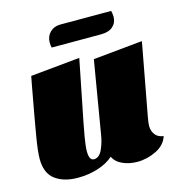

<svg xmlns="http://www.w3.org/2000/svg" viewBox="-108 -806 853 921"><g transform="rotate(-15 318.0 -346.0)"><path d="M560 -131Q560 -106 574 -88Q588 -70 615 -67Q602 -25 556.5 -2.5Q511 20 462 20Q423 20 390 5.5Q357 -9 344 -37Q314 -10 267 5Q220 20 167 20Q98 20 55 -11.5Q12 -43 12 -115Q12 -150 23.5 -219.5Q35 -289 67 -463L76 -510L321 -534L285 -353Q256 -210 248 -163Q240 -116 240 -91Q240 -46 264 -46Q290 -46 305.5 -79.5Q321 -113 327 -153L387 -510L632 -534L565 -173Q560 -146 560 -131ZM531 -682Q531 -653 510.5 -634.5Q490 -616 451 -616H206Q203 -625 203 -644Q204 -674 224 -693Q244 -712 274 -712H527Q531 -696 531 -682Z"/></g></svg>

Font: Sansita Black Italic
Style: Regular
Weight: 900
Italic angle: -11°
Designer: Pablo Cosgaya
Foundry: Omnibus-Type
Version: Version 1.006